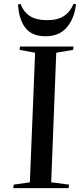

<svg xmlns="http://www.w3.org/2000/svg" viewBox="-20 -970 414 990"><path d="M161 -698 81 -713 83 -730H359L357 -713L270 -698L244 -30L336 -18L334 0H48L51 -18L134 -30ZM86 -950Q103 -906 136 -886Q169 -866 223 -866Q278 -866 310.5 -888Q343 -910 359 -950L372 -948Q364 -876 325 -829.5Q286 -783 215 -783Q144 -783 110.5 -827Q77 -871 73 -947Z"/></svg>

Font: Literata 72pt Medium
Style: Italic
Weight: 500
Italic angle: -2°
Designer: Latin by Veronika Burian and Jose Scaglione. Greek by Irene Vlachou. Cyrillic by Vera Evstafieva
Foundry: TypeTogether
Version: Version 3.002